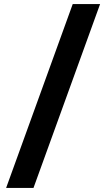

<svg xmlns="http://www.w3.org/2000/svg" viewBox="-20 -720 520 940"><path d="M10 200 336 -700H470L144 200Z"/></svg>

Font: Golos Text
Style: Bold
Weight: 700
Designer: A.Korolkova, Vitaly Kuzmin
Foundry: ParaType Ltd
Version: Version 2.004